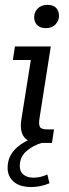

<svg xmlns="http://www.w3.org/2000/svg" viewBox="-20 -588 282 790"><path d="M146 0Q97.2 0 78.9 -24.5Q60.6 -49 67.8 -95.8L106.9 -341H32.9L41.4 -396.7H189L142.7 -102.3Q138.7 -78 143.8 -66.8Q148.9 -55.6 174 -55.6H202.1L193.9 0ZM168.8 -472.2Q145.2 -472.2 132.9 -485Q120.6 -497.9 120.6 -517.1Q120.6 -537.9 135.3 -553Q150.1 -568.1 175.2 -568.1Q198.8 -568.1 210.8 -555.6Q222.8 -543 222.8 -522.8Q222.8 -503.2 208.4 -487.7Q194 -472.2 168.8 -472.2ZM110 181.6Q61.4 181.6 36.4 159.7Q11.3 137.9 11.3 102.8Q11.3 54 47.2 21.1Q83.2 -11.8 133.2 -24.2L151.8 0Q115.5 10.6 88.5 34.1Q61.4 57.6 61.4 95.3Q61.4 118.5 76.8 130.8Q92.2 143 117.4 143Q132.2 143 145.5 140Q158.8 137 174.8 130L183.6 166Q164.7 174.2 145.2 177.9Q125.7 181.6 110 181.6Z"/></svg>

Font: Rokkitt SemiBold
Style: Italic
Weight: 600
Italic angle: -9°
Designer: Vernon Adams
Foundry: Vernon Adams
Version: Version 3.103